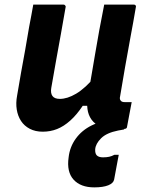

<svg xmlns="http://www.w3.org/2000/svg" viewBox="-20 -558 640 831"><path d="M124 -538Q157 -538 189.5 -538Q222 -538 255 -538Q258 -538 260 -536.5Q262 -535 263.5 -532.5Q265 -530 264 -527Q254 -468 243.5 -410.5Q233 -353 222.5 -294.5Q212 -236 202 -178Q198 -155 207 -142.5Q216 -130 239 -130Q255 -130 272.5 -135.5Q290 -141 309.5 -152.5Q329 -164 350.5 -183.5Q372 -203 395 -231L377 -100H338Q312 -61 284 -36Q256 -11 227 0.5Q198 12 165 12Q133 12 109 -0.5Q85 -13 71 -34.5Q57 -56 52.5 -84Q48 -112 54 -144Q62 -194 71 -243Q80 -292 89 -342Q98 -392 106 -441Q111 -466 115.5 -491Q120 -516 124 -538ZM431 -538Q452 -538 473.5 -538Q495 -538 516.5 -538Q538 -538 559 -538Q563 -538 565 -536.5Q567 -535 568 -533Q569 -531 568 -527Q557 -462 544.5 -396Q532 -330 521 -265.5Q510 -201 500 -142Q498 -134 499 -129.5Q500 -125 503 -122Q505 -119 509.5 -117.5Q514 -116 520 -116Q522 -116 523.5 -116Q525 -116 527.5 -116Q530 -116 531 -116H550Q545 -90 540 -63.5Q535 -37 530 -10Q530 -5 526.5 -2.5Q523 0 518 0Q514 0 506 0Q498 0 489 0Q480 0 473 0Q438 0 414 -10.5Q390 -21 376 -40.5Q362 -60 358.5 -86.5Q355 -113 361 -145Q369 -193 377 -238Q385 -283 392.5 -329Q400 -375 409.5 -426Q419 -477 431 -538ZM473 -37Q481 -37 491.5 -28.5Q502 -20 518 2Q514 3 508 4Q502 5 491 7Q441 17 417.5 40.5Q394 64 392 88Q391 107 399.5 115Q408 123 426 123Q441 123 452.5 120.5Q464 118 475 112H494Q492 121 490 133Q488 145 484 165Q480 185 474 219Q471 235 448.5 244Q426 253 388 253Q329 253 298.5 219.5Q268 186 277 123Q282 78 308 42Q334 6 376.5 -15Q419 -36 473 -37Z"/></svg>

Font: RecMonoLinear Nerd Font Mono
Style: Bold Italic
Weight: 700
Italic angle: -10°
Monospace: yes
Version: Version 1.085; ttfautohint (v1.8.4.7-5d5b);Nerd Fonts 3.2.1